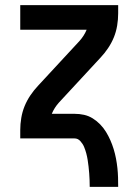

<svg xmlns="http://www.w3.org/2000/svg" viewBox="-20 -540 540 749"><path d="M330 189Q330 176 329.5 163Q329 150 328 136.5Q327 123 325.5 110Q324 97 322 84Q320 71 316.5 58Q313 45 308 33Q303 21 293.5 10.5Q284 0 271 0H59V-33Q59 -56 63 -80Q67 -104 76 -126Q85 -148 98.5 -168Q112 -188 128 -205L290 -380Q299 -390 306 -401Q313 -412 318 -424H59V-520H441V-488Q441 -464 437 -440Q433 -416 424 -394Q415 -372 401.5 -352Q388 -332 372 -315L210 -140Q201 -130 194 -119Q187 -108 182 -96H271Q290 -96 308 -92Q326 -88 342 -78Q358 -68 371 -54.5Q384 -41 393.5 -25.5Q403 -10 410.5 7Q418 24 423.5 42Q429 60 432.5 78.5Q436 97 438 115.5Q440 134 440.5 152.5Q441 171 441 189Z"/></svg>

Font: Iosevka Custom
Style: Bold
Weight: 700
Monospace: yes
Designer: Belleve Invis
Foundry: Belleve Invis
Version: Version 30.3.3; ttfautohint (v1.8.3)